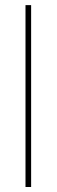

<svg xmlns="http://www.w3.org/2000/svg" viewBox="-20 -748 227 768"><path d="M104.5 0H82V-727.5H104.5Z"/></svg>

Font: Intratopia Thin
Style: Regular
Weight: 100
Designer: Rasmus Andersson
Foundry: rsms
Version: Version 3.000;Glyphs 3.2.3 (3260)